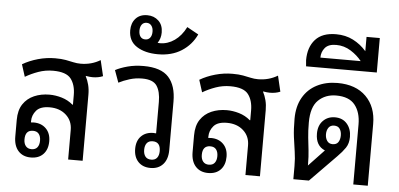

<svg xmlns="http://www.w3.org/2000/svg" viewBox="-55 -962 2247 1082"><g transform="rotate(5 1068.5 -421.0)"><path d="M152 7Q107 7 81 -22Q55 -51 55 -103V-197Q55 -252 78 -286.5Q101 -321 140 -338Q179 -355 227 -355Q261 -355 296.5 -344.5Q332 -334 360 -310H363V-365Q363 -422 336.5 -456.5Q310 -491 235 -491Q192 -491 152.5 -477Q113 -463 79 -443L57 -512Q96 -535 144 -548.5Q192 -562 241 -562Q277 -562 301 -557.5Q325 -553 345 -548.5Q365 -544 386 -544Q447 -544 497 -574L518 -485Q492 -474 459 -474Q453 -474 442.5 -475Q432 -476 421 -478V-476Q432 -455 438.5 -429.5Q445 -404 445 -374V0H363V-167Q363 -219 327 -251.5Q291 -284 234 -284Q181 -284 158.5 -257.5Q136 -231 136 -198V-190Q144 -191 152 -191Q195 -191 221.5 -164.5Q248 -138 248 -93Q248 -47 222.5 -20Q197 7 152 7ZM152 -40Q174 -40 185 -54Q196 -68 196 -92Q196 -116 185 -130Q174 -144 152 -144Q108 -144 108 -92Q108 -68 119.5 -54Q131 -40 152 -40Z M926 -377V-103Q926 -51 900 -22Q874 7 829 7Q785 7 759.5 -20Q734 -47 734 -93Q734 -139 760 -165Q786 -191 829 -191Q837 -191 844 -190V-368Q844 -426 822.5 -458.5Q801 -491 739 -491Q702 -491 668 -480.5Q634 -470 607 -456L582 -525Q610 -540 651 -551Q692 -562 741 -562Q840 -562 883 -514.5Q926 -467 926 -377ZM829 -144Q807 -144 796 -130Q785 -116 785 -92Q785 -68 796 -54Q807 -40 829 -40Q851 -40 862 -54Q873 -68 873 -92Q873 -144 829 -144Z M815 -635Q742 -635 695 -665Q648 -695 648 -756Q648 -797 671.5 -823Q695 -849 737 -849Q775 -849 800.5 -825Q826 -801 826 -759Q826 -725 808 -699Q814 -698 821 -698Q865 -698 903.5 -725Q942 -752 967 -802L1032 -766Q1004 -706 948.5 -670.5Q893 -635 815 -635ZM737 -712Q754 -712 764 -724.5Q774 -737 774 -759Q774 -780 764 -793Q754 -806 737 -806Q719 -806 709.5 -793Q700 -780 700 -759Q700 -737 709.5 -724.5Q719 -712 737 -712Z M1155 7Q1110 7 1084 -22Q1058 -51 1058 -103V-197Q1058 -252 1081 -286.5Q1104 -321 1143 -338Q1182 -355 1230 -355Q1264 -355 1299.5 -344.5Q1335 -334 1363 -310H1366V-365Q1366 -422 1339.5 -456.5Q1313 -491 1238 -491Q1195 -491 1155.5 -477Q1116 -463 1082 -443L1060 -512Q1099 -535 1147 -548.5Q1195 -562 1244 -562Q1280 -562 1304 -557.5Q1328 -553 1348 -548.5Q1368 -544 1389 -544Q1450 -544 1500 -574L1521 -485Q1495 -474 1462 -474Q1456 -474 1445.5 -475Q1435 -476 1424 -478V-476Q1435 -455 1441.5 -429.5Q1448 -404 1448 -374V0H1366V-167Q1366 -219 1330 -251.5Q1294 -284 1237 -284Q1184 -284 1161.5 -257.5Q1139 -231 1139 -198V-190Q1147 -191 1155 -191Q1198 -191 1224.5 -164.5Q1251 -138 1251 -93Q1251 -47 1225.5 -20Q1200 7 1155 7ZM1155 -40Q1177 -40 1188 -54Q1199 -68 1199 -92Q1199 -116 1188 -130Q1177 -144 1155 -144Q1111 -144 1111 -92Q1111 -68 1122.5 -54Q1134 -40 1155 -40Z M1637 0V-74Q1637 -118 1631 -156Q1625 -194 1619.5 -237Q1614 -280 1614 -340Q1614 -410 1642.5 -460Q1671 -510 1722 -536Q1773 -562 1838 -562Q1942 -562 2000 -504Q2058 -446 2058 -349V0H1976V-340Q1976 -408 1943 -449.5Q1910 -491 1837 -491Q1776 -491 1736 -452.5Q1696 -414 1696 -326Q1696 -278 1700 -241Q1704 -204 1708 -169.5Q1712 -135 1712 -93V-84L1800 -177Q1747 -199 1747 -268Q1747 -314 1773.5 -341Q1800 -368 1841 -368Q1884 -368 1909 -339Q1934 -310 1934 -265Q1934 -228 1917 -203Q1900 -178 1873 -151L1725 0ZM1840 -216Q1862 -216 1872 -231Q1882 -246 1882 -269Q1882 -291 1872 -306Q1862 -321 1840 -321Q1819 -321 1808.5 -306Q1798 -291 1798 -269Q1798 -247 1808.5 -231.5Q1819 -216 1840 -216Z M1653 -640 1650 -675Q1650 -748 1689 -791.5Q1728 -835 1806 -835Q1860 -835 1903 -813Q1946 -791 1978 -754V-835H2053V-640ZM1729 -696H1957Q1933 -727 1895 -751Q1857 -775 1812 -775Q1768 -775 1748.5 -751.5Q1729 -728 1729 -696Z"/></g></svg>

Font: Noto Sans Thai Looped SemiCond
Style: Regular
Weight: 400
Width: 4
Designer: Sasikarn Vongin, Ben Mitchell
Foundry: The Fontpad Ltd
Version: Version 1.001